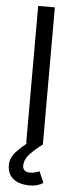

<svg xmlns="http://www.w3.org/2000/svg" viewBox="-61 -732 393 975"><g transform="rotate(5 135.5 -244.0)"><path d="M93 0V-700H178V0ZM129 212Q95 212 69 201.5Q43 191 29 170Q15 149 15 118Q15 81 44.5 49Q74 17 112 -10L177 0Q144 24 116 53Q88 82 88 116Q88 130 97.5 138.5Q107 147 124 147Q141 147 154.5 142.5Q168 138 173 136L198 193Q185 202 167.5 207Q150 212 129 212Z"/></g></svg>

Font: Figtree Light
Style: Regular
Weight: 400
Version: Version 2.002